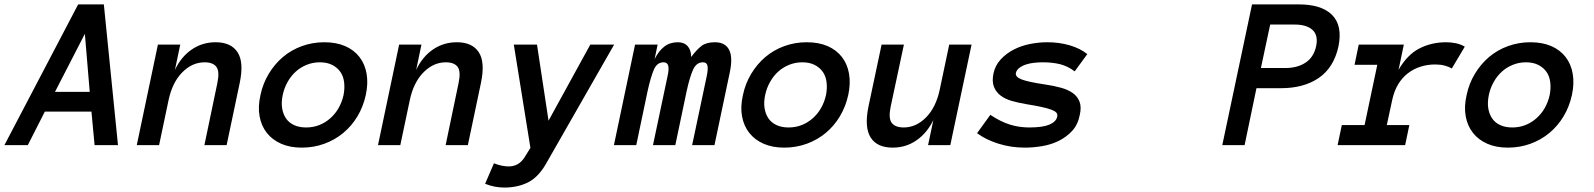

<svg xmlns="http://www.w3.org/2000/svg" viewBox="-97 -657 7214 869"><path d="M331.1 0 316.9 -151.9H106L28.8 0H-77.1L256.8 -637.2H373L437 0ZM151.9 -241.2H309.1L287.1 -503.9Z M928.7 0H828.1L886.7 -280.8Q897.9 -334 882.3 -354.5Q866.7 -375 829.1 -375Q772.9 -375 728 -329.6Q683.1 -284.2 666 -204.1L623 0H522L617.7 -455.1H718.8L694.8 -340.8Q722.7 -399.9 770.8 -432.9Q818.8 -465.8 878.9 -465.8Q948.7 -465.8 978.3 -420.4Q1007.8 -375 987.8 -280.8Z M1558.6 -227.1Q1546.9 -173.8 1520.8 -130.4Q1494.6 -86.9 1456.8 -55.4Q1418.9 -23.9 1370.8 -6.3Q1322.8 11.2 1268.6 11.2Q1215.8 11.2 1175.8 -6.3Q1135.7 -23.9 1110.8 -55.4Q1085.9 -86.9 1077.9 -130.4Q1069.8 -173.8 1082 -227.1Q1092.8 -278.8 1119.4 -323Q1146 -367.2 1183.8 -399.2Q1221.7 -431.2 1269.8 -448.5Q1317.9 -465.8 1370.6 -465.8Q1424.8 -465.8 1464.8 -448.5Q1504.9 -431.2 1529.8 -399.2Q1554.7 -367.2 1562.3 -323Q1569.8 -278.8 1558.6 -227.1ZM1458 -227.1Q1463.9 -257.8 1460.4 -285.4Q1457 -313 1442.9 -332.5Q1428.7 -352.1 1405.8 -363.5Q1382.8 -375 1350.6 -375Q1318.8 -375 1290.8 -363.5Q1262.7 -352.1 1241.2 -332.5Q1219.7 -313 1204.3 -285.4Q1189 -257.8 1182.6 -227.1Q1175.8 -194.8 1179.7 -168.5Q1183.6 -142.1 1196.8 -122.1Q1210 -102.1 1233.4 -91.1Q1256.8 -80.1 1288.6 -80.1Q1320.8 -80.1 1348.4 -91.1Q1376 -102.1 1398.4 -122.1Q1420.9 -142.1 1435.8 -168.5Q1450.7 -194.8 1458 -227.1Z M2020.5 0H1919.9L1978.5 -280.8Q1989.7 -334 1974.1 -354.5Q1958.5 -375 1920.9 -375Q1864.7 -375 1819.8 -329.6Q1774.9 -284.2 1757.8 -204.1L1714.8 0H1613.8L1709.5 -455.1H1810.5L1786.6 -340.8Q1814.5 -399.9 1862.5 -432.9Q1910.6 -465.8 1970.7 -465.8Q2040.5 -465.8 2070.1 -420.4Q2099.6 -375 2079.6 -280.8Z M2682.6 -455.1 2371.6 88.9Q2336.4 147.9 2290 169.9Q2243.7 191.9 2185.5 191.9Q2165.5 191.9 2143.6 188Q2121.6 184.1 2098.6 174.8L2138.7 82Q2157.7 89.8 2174.6 93Q2191.4 96.2 2205.6 96.2Q2250.5 96.2 2276.4 56.2L2303.7 12.2L2228.5 -455.1H2333.5L2385.7 -110.8L2574.7 -455.1Z M3136.7 0H3035.6L3101.6 -312Q3108.4 -344.2 3105 -359.6Q3101.6 -375 3084.5 -375Q3054.7 -375 3039.6 -341.1Q3024.4 -307.1 3010.3 -242.2L2959.5 0H2858.4L2924.3 -312Q2931.6 -344.2 2927.5 -359.6Q2923.3 -375 2906.2 -375Q2876.5 -375 2862.1 -341.1Q2847.7 -307.1 2833.5 -242.2L2782.7 0H2681.6L2777.3 -455.1H2879.4L2865.7 -389.2Q2884.3 -426.8 2909.9 -446.3Q2935.5 -465.8 2970.7 -465.8Q2999.5 -465.8 3015.4 -448Q3031.2 -430.2 3031.2 -398.9Q3056.6 -433.1 3078.6 -449.5Q3100.6 -465.8 3138.7 -465.8Q3185.5 -465.8 3203.1 -431.4Q3220.7 -397 3205.6 -327.1Z M3742.2 -227.1Q3730.5 -173.8 3704.3 -130.4Q3678.2 -86.9 3640.4 -55.4Q3602.5 -23.9 3554.4 -6.3Q3506.3 11.2 3452.1 11.2Q3399.4 11.2 3359.4 -6.3Q3319.3 -23.9 3294.4 -55.4Q3269.5 -86.9 3261.5 -130.4Q3253.4 -173.8 3265.6 -227.1Q3276.4 -278.8 3303 -323Q3329.6 -367.2 3367.4 -399.2Q3405.3 -431.2 3453.4 -448.5Q3501.5 -465.8 3554.2 -465.8Q3608.4 -465.8 3648.4 -448.5Q3688.5 -431.2 3713.4 -399.2Q3738.3 -367.2 3745.8 -323Q3753.4 -278.8 3742.2 -227.1ZM3641.6 -227.1Q3647.5 -257.8 3644 -285.4Q3640.6 -313 3626.5 -332.5Q3612.3 -352.1 3589.4 -363.5Q3566.4 -375 3534.2 -375Q3502.4 -375 3474.4 -363.5Q3446.3 -352.1 3424.8 -332.5Q3403.3 -313 3387.9 -285.4Q3372.6 -257.8 3366.2 -227.1Q3359.4 -194.8 3363.3 -168.5Q3367.2 -142.1 3380.4 -122.1Q3393.6 -102.1 3417 -91.1Q3440.4 -80.1 3472.2 -80.1Q3504.4 -80.1 3532 -91.1Q3559.6 -102.1 3582 -122.1Q3604.5 -142.1 3619.4 -168.5Q3634.3 -194.8 3641.6 -227.1Z M3893.1 -455.1H3994.1L3934.1 -173.8Q3923.3 -121.1 3939.2 -100.6Q3955.1 -80.1 3993.2 -80.1Q4049.3 -80.1 4094.2 -125.5Q4139.2 -170.9 4156.2 -251L4199.2 -455.1H4300.3L4204.1 0H4103.5L4127.4 -113.8Q4099.1 -55.2 4051.3 -22Q4003.4 11.2 3943.4 11.2Q3873 11.2 3843.8 -34.4Q3814.5 -80.1 3833.5 -173.8Z M4790 -136.2Q4781.2 -91.8 4755.1 -64Q4729 -36.1 4694.1 -19Q4659.2 -2 4618.7 4.6Q4578.1 11.2 4541 11.2Q4479 11.2 4421.6 -6.8Q4364.3 -24.9 4325.2 -54.2L4385.3 -137.2Q4432.1 -106 4474.1 -93Q4516.1 -80.1 4561 -80.1Q4622.1 -80.1 4652.6 -93Q4683.1 -106 4688 -128.9Q4690.4 -140.1 4683.8 -147.5Q4677.2 -154.8 4660.6 -160.9Q4644 -167 4616.2 -173.1Q4588.4 -179.2 4545.4 -186Q4511.2 -191.9 4481.7 -200.4Q4452.1 -209 4431.6 -224.6Q4411.1 -240.2 4401.6 -264.2Q4392.1 -288.1 4399.4 -324.2Q4407.2 -360.8 4432.1 -387.9Q4457 -415 4491.2 -432.6Q4525.4 -450.2 4565.2 -458Q4605 -465.8 4643.1 -465.8Q4697.3 -465.8 4744.6 -451.9Q4792 -438 4824.2 -412.1L4767.1 -334Q4735.4 -357.9 4700.7 -366.5Q4666 -375 4623 -375Q4605 -375 4585.2 -373Q4565.4 -371.1 4547.9 -365.5Q4530.3 -359.9 4517.3 -350.3Q4504.4 -340.8 4501 -327.1Q4497.1 -309.1 4526.6 -297.6Q4556.2 -286.1 4631.3 -274.9Q4672.4 -269 4704.8 -260Q4737.3 -251 4758.8 -235.6Q4780.3 -220.2 4789.3 -196Q4798.3 -171.9 4790 -136.2Z M5960.9 -446.8Q5939.9 -351.1 5872.1 -304.4Q5804.2 -257.8 5700.2 -257.8H5589.8L5536.1 0H5435.1L5569.8 -637.2H5779.8Q5884.8 -637.2 5932.4 -589.1Q5980 -541 5960.9 -446.8ZM5859.9 -448.2Q5870.1 -497.1 5843.5 -521.5Q5816.9 -545.9 5762.2 -545.9H5651.9L5609.9 -349.1H5720.2Q5774.9 -349.1 5812 -373.5Q5849.1 -397.9 5859.9 -448.2Z M6474.1 -347.2Q6458 -356 6439.9 -360.6Q6421.9 -365.2 6397.9 -365.2Q6363.8 -365.2 6332.3 -355.2Q6300.8 -345.2 6274.9 -325.2Q6249 -305.2 6231 -275.1Q6212.9 -245.1 6204.1 -204.1L6179.7 -90.8H6281.7L6262.7 0H5957L5976.1 -90.8H6079.1L6136.7 -363.8H6033.7L6052.7 -455.1H6256.8L6232.9 -340.8Q6272 -409.2 6326.9 -437.5Q6381.8 -465.8 6448.7 -465.8Q6469.7 -465.8 6491.7 -461.4Q6513.7 -457 6532.7 -445.8Z M7017.6 -227.1Q7005.9 -173.8 6979.7 -130.4Q6953.6 -86.9 6915.8 -55.4Q6877.9 -23.9 6829.8 -6.3Q6781.7 11.2 6727.5 11.2Q6674.8 11.2 6634.8 -6.3Q6594.7 -23.9 6569.8 -55.4Q6544.9 -86.9 6536.9 -130.4Q6528.8 -173.8 6541 -227.1Q6551.8 -278.8 6578.4 -323Q6605 -367.2 6642.8 -399.2Q6680.7 -431.2 6728.8 -448.5Q6776.9 -465.8 6829.6 -465.8Q6883.8 -465.8 6923.8 -448.5Q6963.9 -431.2 6988.8 -399.2Q7013.7 -367.2 7021.2 -323Q7028.8 -278.8 7017.6 -227.1ZM6917 -227.1Q6922.9 -257.8 6919.4 -285.4Q6916 -313 6901.9 -332.5Q6887.7 -352.1 6864.7 -363.5Q6841.8 -375 6809.6 -375Q6777.8 -375 6749.8 -363.5Q6721.7 -352.1 6700.2 -332.5Q6678.7 -313 6663.3 -285.4Q6647.9 -257.8 6641.6 -227.1Q6634.8 -194.8 6638.7 -168.5Q6642.6 -142.1 6655.8 -122.1Q6668.9 -102.1 6692.4 -91.1Q6715.8 -80.1 6747.6 -80.1Q6779.8 -80.1 6807.4 -91.1Q6835 -102.1 6857.4 -122.1Q6879.9 -142.1 6894.8 -168.5Q6909.7 -194.8 6917 -227.1Z"/></svg>

Font: Anonymous Pro
Style: Bold Italic
Weight: 700
Italic angle: -12°
Monospace: yes
Designer: Mark Simonson
Version: Version 1.003